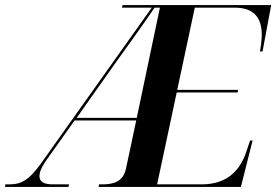

<svg xmlns="http://www.w3.org/2000/svg" viewBox="-78 -734 1085 754"><path d="M-58 0H191L193 -10H130C93 -10 77 -21 77 -42C77 -58 84 -75 102 -102L215 -261H457L417 -73C406 -19 366 -10 324 -10H311L309 0H868L914 -182H904L889 -137C866 -70 819 -10 714 -10H539L616 -371H855L857 -381H618L687 -704H843C922 -704 950 -662 950 -596C950 -577 945 -541 943 -532H953L987 -714H403L401 -704H518L80 -88C37 -30 9 -10 -41 -10H-57ZM223 -271 382 -496C436 -571 483 -636 529 -704H550L459 -271Z"/></svg>

Font: Noto Serif Display SemiBold
Style: Italic
Weight: 600
Italic angle: -12°
Designer: Monotype Design Team
Foundry: Monotype Imaging Inc.
Version: Version 2.009